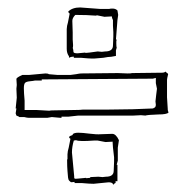

<svg xmlns="http://www.w3.org/2000/svg" viewBox="-20 -483 506 515"><path d="M370 -173 358 -174 338 -173H190L163 -170H145V-167H142L119 -169Q109 -167 107 -167H57Q53 -167 45 -169H32Q32 -170 24 -173L22 -179L24 -192H22L25 -221L24 -245L25 -255L24 -271Q24 -275 40 -282H58L102 -286Q109 -286 111 -284L134 -282H169L184 -284Q194 -286 198 -286L296 -287L322 -286Q333 -286 334 -287L414 -288Q421 -288 424 -291L428 -287Q430 -287 431 -284Q428 -272 428 -269V-222L430 -190V-188L432 -181Q427 -176 405 -176Q375 -175 370 -173ZM336 -190 388 -192H392L391 -193Q398 -194 398 -202L397 -211L399 -229L401 -245Q398 -258 398 -260V-274L390 -272L92 -270V-267H74Q70 -266 60 -265Q50 -264 47 -260.5Q44 -257 44 -246Q44 -235 46 -213V-188H77L112 -186Q114 -187 127 -187L182 -188Q195 -188 202 -189Q234 -189 265 -189ZM293 -377Q292 -374 292 -372V-366Q292 -358 293 -355L291 -348V-333Q277 -330 269 -330L257 -328L233 -326Q231 -326 225 -326Q219 -326 197 -328H178V-331Q170 -331 165 -328V-332Q159 -340 159 -352V-405L160 -414Q161 -415 167 -447H166Q163 -450 163 -452Q174 -463 195 -463L249 -459H273Q274 -460 282 -460Q290 -460 295 -455L297 -443L295 -429L291 -377ZM166 -116Q166 -118 175 -121V-123Q179 -127 190 -127Q201 -127 220 -124.5Q239 -122 251 -123L281 -124Q291 -124 299 -107L296 -87V-52L293 -41H295V3H290V8Q287 8 285 12Q284 12 283 11L282 9Q279 6 271 6L231 10Q221 10 199 8H180V5Q179 5 175 5.5Q171 6 170 5.5Q169 5 166 2Q163 -1 162.5 -7Q162 -13 161 -24.5Q160 -36 160 -53V-55L161 -56V-69L162 -78Q163 -79 169 -111H168Q165 -114 165 -116ZM262 -345Q283 -345 283 -361L284 -385V-397L283 -414V-429Q280 -435 280 -439L261 -438H260L240 -442Q239 -442 238 -441Q214 -443 182 -443Q174 -435 174 -427L175 -396V-377L176 -362Q176 -355 175 -355Q177 -349 177 -344Q177 -340 188 -340L209 -342V-341L220 -342L242 -345L253 -344ZM264 -9Q285 -9 285 -25L286 -49V-61Q282 -93 282 -103L263 -102L242 -106Q241 -106 232 -106Q192 -103 184 -107L178 -106Q173 -89 173 -74L179 -10V-7Q179 -3 183.5 -3.5Q188 -4 190 -4L211 -6V-5L222 -6V-8L244 -9L255 -8Z"/></svg>

Font: Londrina Sketch
Style: Regular
Weight: 400
Designer: Marcelo Magalhaes
Foundry: Marcelo Magalhaes
Version: Version 1.001 2011